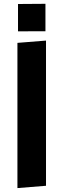

<svg xmlns="http://www.w3.org/2000/svg" viewBox="-20 -958 325 984"><path d="M69.3 -738.3 215.8 -750V-5.9L69.3 5.9ZM212.9 -938.5V-797.9L72.3 -797.4V-937.5Z"/></svg>

Font: Francois One
Style: Regular
Weight: 400
Designer: Vernon Adams
Foundry: vernon adams
Version: Version 1.000